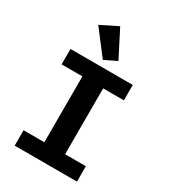

<svg xmlns="http://www.w3.org/2000/svg" viewBox="-231 -1089 1063 1201"><g transform="rotate(30 300.0 -488.5)"><path d="M524.9 0V-111.2H375V-587H524.9V-698.2H74.9V-587H225.1V-111.2H74.9V0ZM149.9 -915.8 284.1 -740.1 372.2 -783 273.1 -976.9Z"/></g></svg>

Font: Margiela Mono Bold
Style: Regular
Weight: 700
Designer: Mike Abbink, Paul van der Laan, Pieter van Rosmalen
Foundry: Bold Monday
Version: Version 2.003 2021